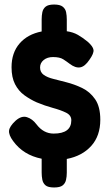

<svg xmlns="http://www.w3.org/2000/svg" viewBox="-20 -747 490 848"><path d="M423 -218Q423 -147 383 -102.5Q343 -58 275 -45V16Q275 33 271.5 48Q268 63 256.5 72Q245 81 219 81Q192 81 181 71.5Q170 62 167 47Q164 32 164 15V-46Q83 -62 38 -124Q18 -151 20 -170Q22 -189 49 -214Q75 -237 99 -229.5Q123 -222 141 -198Q172 -157 217 -157Q295 -157 295 -216Q295 -238 271.5 -249.5Q248 -261 213 -270.5Q178 -280 142 -295Q113 -308 87.5 -326.5Q62 -345 46.5 -375Q31 -405 31 -450Q31 -514 66.5 -555Q102 -596 164 -608V-662Q164 -678 167 -693Q170 -708 181.5 -717.5Q193 -727 219 -727Q245 -727 257 -717.5Q269 -708 272 -693Q275 -678 275 -661V-609Q303 -605 324 -593Q345 -581 367 -563Q391 -542 393 -526.5Q395 -511 375 -483Q355 -453 334 -449.5Q313 -446 288 -465Q275 -475 259.5 -485Q244 -495 214 -495Q189 -495 173 -482Q157 -469 157 -449Q157 -428 173 -416.5Q189 -405 215.5 -398.5Q242 -392 272 -384Q308 -375 342.5 -358.5Q377 -342 400 -309Q423 -276 423 -218Z"/></svg>

Font: Fredoka SemiBold
Style: Regular
Weight: 600
Designer: Ben Nathan
Foundry: Milena B. Brandão, Ben Nathan
Version: Version 2.001